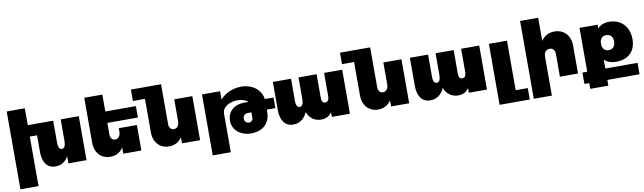

<svg xmlns="http://www.w3.org/2000/svg" viewBox="-48 -1449 7881 2351"><g transform="rotate(-10 3892.5 -273.0)"><path d="M694 -547V-276C694 -223 678 -188 646 -188C619 -188 601 -217 601 -263V-547H285V-757H60V211H285V-405H375V-198C375 -72 427 10 533 10C604 10 659 -26 694 -88V0H919V-547Z M1629 -405V-547H1249V-757H1024V-198C1024 -72 1103 10 1215 10C1285 10 1340 -21 1376 -76V0H1601V-317H1376V-276C1376 -223 1350 -188 1309 -188C1273 -188 1249 -217 1249 -263V-405Z M2106 -547V-276C2106 -223 2080 -188 2039 -188C2003 -188 1979 -217 1979 -263V-757H1604V-615H1754V-198C1754 -72 1833 10 1945 10C2015 10 2070 -21 2106 -76V0H2331V-547Z M3307 -358H3199C3181 -484 3066 -558 2943 -558C2844 -558 2739 -519 2676 -443V-547H2451V211H2676V-271C2676 -355 2776 -402 2867 -402C2921 -402 2972 -383 2996 -358H2944C2806 -358 2732 -274 2732 -171C2732 -44 2845 28 2960 28C3079 28 3201 -29 3201 -205V-226H3307ZM3009 -157C3009 -131 2989 -108 2960 -108C2926 -108 2903 -135 2903 -162C2903 -198 2923 -226 2965 -226H3009Z M3969 -547V-251C3966 -212 3953 -188 3921 -188C3886 -188 3876 -217 3876 -263V-547H3651V-276C3651 -223 3635 -188 3603 -188C3576 -188 3558 -217 3558 -263V-547H3332V-198C3332 -72 3384 10 3490 10C3571 10 3631 -36 3664 -115C3691 -37 3756 10 3838 10C3897 10 3940 -15 3969 -58V0H4194V-547Z M4706 -547V-276C4706 -223 4680 -188 4639 -188C4603 -188 4579 -217 4579 -263V-757H4204V-615H4354V-198C4354 -72 4433 10 4545 10C4615 10 4670 -21 4706 -76V0H4931V-547Z M5673 -547V-251C5670 -212 5657 -188 5625 -188C5590 -188 5580 -217 5580 -263V-547H5355V-276C5355 -223 5339 -188 5307 -188C5280 -188 5262 -217 5262 -263V-547H5036V-198C5036 -72 5088 10 5194 10C5275 10 5335 -36 5368 -115C5395 -37 5460 10 5542 10C5601 10 5644 -15 5673 -58V0H5898V-547Z M6243 69V-547H6018V211H6393V69Z M6834 -557C6762 -557 6705 -525 6668 -469V-757H6443V211H6668V-271C6668 -324 6696 -359 6740 -359C6779 -359 6805 -330 6805 -284V0H7030V-349C7030 -475 6949 -557 6834 -557Z M7770 -2H7370V-112C7406 -78 7456 -60 7515 -60C7664 -60 7760 -145 7760 -299C7760 -456 7661 -558 7509 -558C7453 -558 7405 -538 7370 -501V-547H7145V-2H7085V140H7145V211H7370V140H7770ZM7451 -403C7501 -403 7533 -371 7533 -310C7533 -249 7501 -216 7451 -216C7402 -216 7370 -249 7370 -310C7370 -371 7402 -403 7451 -403Z"/></g></svg>

Font: Montserrat arm Black
Style: Regular
Weight: 900
Designer: Julieta Ulanovsky
Foundry: Julieta Ulanovsky
Version: Version 6.000;PS 006.000;hotconv 1.0.88;makeotf.lib2.5.64775